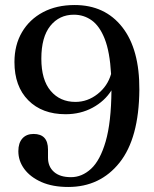

<svg xmlns="http://www.w3.org/2000/svg" viewBox="-20 -732 614 764"><path d="M251.5 12Q189.5 12 145.2 -7.5Q101 -27 77 -59.2Q53 -91.5 53 -130.5Q53 -163 69 -181Q85 -199 113.5 -199Q171 -199 171 -137V-104.5Q171 -69 194.8 -48Q218.5 -27 262.5 -27Q306 -27 342.2 -60.2Q378.5 -93.5 400.5 -169.2Q422.5 -245 423.5 -372.5Q396.5 -329.5 348.5 -303.5Q300.5 -277.5 241 -277.5Q147.5 -277.5 92.5 -333Q37.5 -388.5 37.5 -485Q37.5 -553 67.5 -604Q97.5 -655 151.2 -683.5Q205 -712 277 -712Q397.5 -712 466.5 -624Q535.5 -536 534.5 -374.5Q533 -182 455.8 -85Q378.5 12 251.5 12ZM144.5 -498.5Q144.5 -414 181.8 -370.2Q219 -326.5 280 -326.5Q328.5 -326.5 368.2 -357.8Q408 -389 422 -437.5Q417 -525.5 396.8 -577Q376.5 -628.5 345 -651Q313.5 -673.5 274 -673.5Q216 -673.5 180.2 -629Q144.5 -584.5 144.5 -498.5Z"/></svg>

Font: Fraunces 72pt Soft
Style: Regular
Weight: 400
Version: Version 1.000;[b76b70a41]